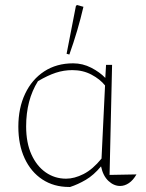

<svg xmlns="http://www.w3.org/2000/svg" viewBox="-20 -736 581 764"><path d="M259 8H255Q194 8 148.5 -22Q103 -52 78 -106Q53 -160 53 -232Q53 -306 80 -363Q107 -420 156 -452Q205 -484 271 -484Q309 -484 343 -466.5Q377 -449 399 -426L402 -478H426L416 -40L523 -42Q510 -19 493 -7.5Q476 4 458 4Q433 4 411.5 -16Q390 -36 382 -74Q353 -39 321.5 -20.5Q290 -2 259 8ZM84 -233Q84 -168 105 -121.5Q126 -75 162 -50Q198 -25 243 -25Q276 -25 312.5 -43.5Q349 -62 384 -105L398 -396Q378 -421 344 -439Q310 -457 268 -457Q234 -457 202 -446.5Q170 -436 131 -413Q84 -338 84 -233ZM256 -519 245 -522 282 -712 286 -716 312 -709Q290 -614 256 -519Z"/></svg>

Font: Piazzolla Thin
Style: Regular
Weight: 100
Designer: Juan Pablo del Peral
Foundry: Huerta Tipografica
Version: Version 1.330